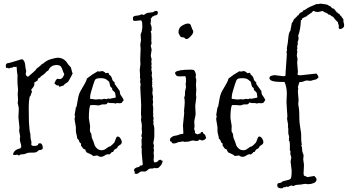

<svg xmlns="http://www.w3.org/2000/svg" viewBox="-20 -852 1909 1054"><path d="M124 -461.9 121.1 -447.3Q121.1 -436.5 132.8 -430.7Q135.7 -431.6 142.6 -438Q149.4 -444.3 164.1 -456.5Q178.7 -468.8 180.7 -475.6Q188.5 -480.5 199.2 -489.7Q210 -499 211.9 -502H215.8Q234.4 -520.5 261.2 -527.8Q288.1 -535.2 296.9 -535.2Q325.2 -535.2 343.8 -513.7Q347.7 -507.8 352.1 -501.5Q356.4 -495.1 364.3 -487.3Q370.1 -483.4 372.6 -469.2Q375 -455.1 378.9 -449.2Q377 -445.3 373.5 -438Q370.1 -430.7 365.7 -423.3Q361.3 -416 357.9 -409.7Q354.5 -403.3 352.1 -401.4Q349.6 -399.4 340.8 -394Q332 -388.7 329.1 -382.8Q328.1 -381.8 319.8 -379.9Q311.5 -377.9 309.6 -376H307.6Q304.7 -375 304.2 -377.9Q303.7 -380.9 301.8 -382.8H297.9Q290 -382.8 287.1 -386.7L278.3 -394.5Q284.2 -410.2 293.9 -419.9Q301.8 -418 308.6 -418Q324.2 -418 333 -445.3Q327.1 -455.1 324.7 -463.9Q322.3 -472.7 316.4 -483.9Q310.5 -495.1 291.5 -495.1Q272.5 -495.1 260.7 -485.8Q249 -476.6 246.1 -465.8Q237.3 -461.9 230.5 -453.6Q223.6 -445.3 212.9 -438.5Q202.1 -431.6 202.1 -430.2Q202.1 -428.7 201.7 -427.7Q201.2 -426.8 198.7 -425.8Q196.3 -424.8 190.4 -421.9Q188.5 -418.9 187.5 -415.5Q186.5 -412.1 184.6 -408.2Q179.7 -407.2 176.3 -403.8Q172.9 -400.4 168 -399.4L168.9 -390.6Q168.9 -377.9 151.4 -360.4L155.3 -347.7V-346.7Q151.4 -340.8 149.9 -333Q148.4 -325.2 142.6 -320.3Q137.7 -295.9 137.7 -263.7L138.7 -186.5Q138.7 -181.6 139.6 -171.4Q140.6 -161.1 142.1 -141.6Q143.6 -122.1 147.5 -115.2L146.5 -111.3Q147.5 -109.4 147.5 -100.1Q147.5 -90.8 150.9 -80.6Q154.3 -70.3 151.4 -58.6Q154.3 -50.8 167 -50.8Q179.7 -50.8 184.6 -54.7H185.5Q189.5 -54.7 189 -57.6Q188.5 -60.5 190.4 -63.5Q194.3 -65.4 200.7 -65.4Q207 -65.4 210.9 -57.6Q214.8 -49.8 214.8 -43.5Q214.8 -37.1 213.9 -34.2Q205.1 -27.3 194.3 -28.3Q191.4 -26.4 188 -22.9Q184.6 -19.5 178.7 -16.6Q172.9 -13.7 155.3 -14.2Q137.7 -14.6 130.4 -12.2Q123 -9.8 121.6 -8.8Q120.1 -7.8 114.7 -6.3Q109.4 -4.9 100.6 -4.9Q91.8 -4.9 85 1H83Q80.1 1 79.1 -0.5Q78.1 -2 76.2 -2.9Q66.4 -1 60.5 -1Q54.7 -1 51.8 -2.9Q53.7 -29.3 92.8 -38.1Q92.8 -43 96.7 -43.9V-45.9Q96.7 -56.6 92.8 -67.4Q88.9 -78.1 88.9 -89.8L90.8 -102.5L85 -133.8L86.9 -151.4L81.1 -208L83 -248Q83 -253.9 83 -259.8L77.1 -287.1L79.1 -303.7L77.1 -335L79.1 -358.4L76.2 -392.6Q75.2 -404.3 75.7 -416Q76.2 -427.7 76.2 -439.5L73.2 -458Q73.2 -469.7 71.3 -485.4Q65.4 -483.4 58.1 -484.9Q50.8 -486.3 46.9 -478.5Q43 -481.4 42 -481.4L27.3 -475.6Q26.4 -480.5 22 -479.5Q17.6 -478.5 14.6 -478.5H13.7Q11.7 -487.3 11.7 -490.2Q11.7 -505.9 27.3 -505.9L39.1 -508.8Q70.3 -517.6 84.5 -522.5Q98.6 -527.3 102.5 -526.4Q106.4 -525.4 110.4 -519.5Q114.3 -513.7 116.2 -506.8Q118.2 -500 118.7 -492.7Q119.1 -485.4 120.1 -478.5Z M609.4 -391.6 637.7 -351.6V-349.6Q637.7 -335 646 -325.2Q654.3 -315.4 659.2 -301.8Q656.2 -297.9 653.3 -294.9Q650.4 -292 648.4 -287.1Q641.6 -285.2 638.7 -285.2L623 -286.1Q617.2 -286.1 613.3 -283.2Q608.4 -286.1 601.6 -286.1H589.8Q580.1 -286.1 573.2 -289.1Q569.3 -288.1 567.4 -283.2Q565.4 -278.3 553.7 -278.8Q542 -279.3 536.6 -277.8Q531.2 -276.4 528.3 -274.9Q525.4 -273.4 519.5 -273.4L500 -275.4H476.6Q467.8 -261.7 467.8 -203.1L474.6 -160.2L473.6 -139.6Q473.6 -128.9 475.6 -127Q482.4 -118.2 482.4 -107.9Q482.4 -97.7 487.8 -86.9Q493.2 -76.2 494.6 -69.8Q496.1 -63.5 500 -53.7Q503.9 -43.9 514.2 -35.6Q524.4 -27.3 537.6 -27.3Q550.8 -27.3 560.1 -34.7Q569.3 -42 574.7 -44.9Q580.1 -47.9 581.1 -47.4Q582 -46.9 585.4 -48.8Q588.9 -50.8 597.2 -58.6Q605.5 -66.4 607.4 -69.3Q609.4 -72.3 611.3 -77.6Q613.3 -83 616.7 -92.8Q620.1 -102.5 627 -102.5Q633.8 -102.5 641.1 -92.3Q648.4 -82 648.4 -71.8Q648.4 -61.5 637.2 -55.7Q626 -49.8 623 -39.1Q607.4 -32.2 605 -25.9Q602.5 -19.5 600.1 -18.1Q597.7 -16.6 596.7 -17.1Q595.7 -17.6 593.8 -17.6Q591.8 -17.6 591.8 -13.7Q585.9 -9.8 580.1 -3.9Q568.4 -7.8 556.6 0.5Q544.9 8.8 534.2 8.8Q523.4 8.8 514.6 1Q509.8 2.9 503.9 2.9Q498 2.9 492.2 4.9Q484.4 -2.9 474.6 -6.8Q464.8 -10.7 455.1 -15.6Q453.1 -21.5 450.7 -22Q448.2 -22.5 450.2 -29.3Q446.3 -31.2 442.9 -33.2Q439.5 -35.2 435.5 -37.1Q432.6 -43.9 424.8 -51.8V-64.5Q417 -67.4 414.6 -76.7Q412.1 -85.9 404.3 -90.8Q403.3 -102.5 399.9 -113.8Q396.5 -125 396.5 -136.7V-154.3L389.6 -195.3V-203.1L392.6 -211.9L389.6 -220.7L396.5 -261.7L400.4 -267.6Q405.3 -293 408.7 -313.5Q412.1 -334 422.4 -353Q432.6 -372.1 443.4 -389.2Q454.1 -406.2 457 -420.9Q486.3 -444.3 516.6 -460.9Q521.5 -459 524.4 -459L540 -461.9Q548.8 -461.9 560.5 -450.2L571.3 -452.1H575.2Q577.1 -449.2 577.6 -445.3Q578.1 -441.4 582 -440.4Q592.8 -431.6 595.2 -419.4Q597.7 -407.2 609.4 -400.4ZM582 -309.6 615.2 -316.4V-320.3Q615.2 -326.2 613.8 -332Q612.3 -337.9 611.3 -343.8Q605.5 -350.6 600.1 -354.5Q594.7 -358.4 595.7 -369.1Q586.9 -372.1 584.5 -381.8Q582 -391.6 580.1 -400.4Q578.1 -400.4 578.1 -404.3Q571.3 -409.2 568.4 -412.1Q557.6 -422.9 534.7 -422.9Q511.7 -422.9 505.4 -417.5Q499 -412.1 492.2 -388.2Q485.4 -364.3 480 -348.1Q474.6 -332 474.6 -315.4V-309.6L505.9 -305.7L528.3 -307.6L536.1 -305.7L551.8 -309.6L565.4 -307.6L573.2 -311.5Z M763.7 51.8 757.8 -14.6V-32.2L759.8 -34.2L755.9 -40L757.8 -58.6L756.8 -79.1Q756.8 -88.9 759.8 -97.7Q755.9 -101.6 755.9 -105.5L759.8 -125L757.8 -143.6L758.8 -166L753.9 -194.3L755.9 -209L753.9 -225.6L754.9 -276.4L750 -372.1L752 -389.6L749 -403.3Q749 -408.2 750 -411.6Q751 -415 750 -419.9Q748 -424.8 748.5 -429.2Q749 -433.6 749 -439.5L747.1 -467.8L751 -500Q750 -507.8 750 -516.6V-533.2L752 -586.9L750 -605.5L753.9 -631.8L752 -662.1Q752 -664.1 754.9 -670.4Q757.8 -676.8 758.3 -681.2Q758.8 -685.5 760.3 -692.4Q761.7 -699.2 761.2 -708.5Q760.7 -717.8 760.7 -725.1Q760.7 -732.4 755.9 -739.3L750 -740.2L722.7 -737.3Q710 -737.3 710 -743.2V-757.8Q716.8 -765.6 731 -766.1Q745.1 -766.6 753.9 -772.5H759.8Q765.6 -772.5 768.6 -769.5L787.1 -781.2H791L820.3 -785.2Q824.2 -787.1 827.6 -789.6Q831.1 -792 837.4 -792Q843.8 -792 846.7 -785.2Q846.7 -771.5 839.4 -769.5Q832 -767.6 827.6 -766.1Q823.2 -764.6 821.3 -762.2Q819.3 -759.8 816.4 -761.7Q814.5 -753.9 807.6 -751Q808.6 -747.1 808.6 -739.3Q808.6 -731.4 805.7 -721.7Q812.5 -709 812.5 -695.3Q812.5 -681.6 810.1 -681.6Q807.6 -681.6 807.6 -678.7L810.5 -668Q811.5 -657.2 811 -647Q810.5 -636.7 810.5 -626L812.5 -615.2L807.6 -600.6L812.5 -580.1L807.6 -544.9L812.5 -527.3L810.5 -511.7L812.5 -501L810.5 -491.2L812.5 -482.4L810.5 -471.7L814.5 -451.2L812.5 -438.5L816.4 -416L814.5 -407.2L816.4 -397.5L814.5 -392.6L816.4 -389.6L814.5 -381.8L818.4 -363.3L816.4 -339.8L820.3 -319.3L818.4 -308.6L820.3 -292L818.4 -278.3L821.3 -258.8L820.3 -236.3L821.3 -225.6L820.3 -218.8L823.2 -202.1L821.3 -188.5L823.2 -179.7L821.3 -174.8L825.2 -159.2Q827.1 -151.4 827.1 -142.6V-105.5Q827.1 -95.7 825.2 -85.9L821.3 -67.4L825.2 -52.7L823.2 -38.1L825.2 -27.3L823.2 -10.7L825.2 3.9L823.2 25.4Q823.2 34.2 827.1 39.1H831.1Q841.8 39.1 847.7 31.7Q853.5 24.4 861.3 25.4H864.3V29.3H869.1Q872.1 29.3 873 31.2Q871.1 51.8 849.6 69.3Q841.8 71.3 835.9 71.3Q830.1 71.3 827.1 69.3Q822.3 74.2 811 73.2Q799.8 72.3 792.5 79.6Q785.2 86.9 778.8 88.9Q772.5 90.8 766.1 89.4Q759.8 87.9 753.4 89.8Q747.1 91.8 741.7 97.2Q736.3 102.5 728.5 102.5L723.6 101.6Q718.8 103.5 719.2 99.1Q719.7 94.7 719.7 91.8V89.8Q715.8 88.9 715.8 81.1V79.1Q721.7 69.3 732.4 66.9Q743.2 64.5 747.1 61.5V59.6Q747.1 55.7 753.4 56.6Q759.8 57.6 763.7 51.8Z M990.2 -243.2Q994.1 -278.3 994.1 -292.5Q994.1 -306.6 991.2 -316.4Q996.1 -326.2 995.6 -336.4Q995.1 -346.7 996.6 -354.5Q998 -362.3 999.5 -365.7Q1001 -369.1 1001 -373L999 -393.6Q1001 -396.5 1001 -402.3V-417Q1001 -426.8 997.1 -433.6H991.2L965.8 -432.6Q958 -432.6 949.2 -435.5Q947.3 -441.4 944.3 -442.9Q941.4 -444.3 941.4 -449.2Q941.4 -454.1 942.4 -456.1Q959 -469.7 1026.4 -469.7Q1039.1 -469.7 1043.9 -467.3Q1048.8 -464.8 1052.2 -454.6Q1055.7 -444.3 1055.7 -439.5L1053.7 -427.7L1057.6 -415L1055.7 -386.7L1057.6 -358.4L1055.7 -332L1057.6 -318.4L1051.8 -272.5L1053.7 -228.5Q1053.7 -219.7 1051.8 -212.4Q1049.8 -205.1 1047.9 -195.3Q1045.9 -185.5 1046.9 -174.8Q1047.9 -164.1 1047.9 -157.7Q1047.9 -151.4 1046.9 -151.4Q1045.9 -151.4 1045.9 -146.5Q1045.9 -141.6 1048.8 -135.3Q1051.8 -128.9 1049.8 -122.1Q1061.5 -114.3 1062.5 -114.3L1081.1 -120.1Q1081.1 -127.9 1091.8 -127.9Q1094.7 -127.9 1094.2 -124Q1093.8 -120.1 1097.7 -118.2Q1101.6 -116.2 1104 -113.8Q1106.4 -111.3 1107.9 -106Q1109.4 -100.6 1111.3 -96.7Q1110.4 -89.8 1103 -85.4Q1095.7 -81.1 1088.4 -81.1Q1081.1 -81.1 1077.1 -86.9Q1069.3 -78.1 1059.1 -78.1Q1048.8 -78.1 1042 -81.1Q1033.2 -81.1 1012.7 -74.2H1006.8L994.1 -73.2Q988.3 -73.2 984.4 -76.2Q970.7 -72.3 960.9 -72.3Q945.3 -64.5 933.6 -64.5Q921.9 -64.5 921.9 -74.2Q913.1 -74.2 913.1 -83Q913.1 -91.8 918 -95.7Q928.7 -105.5 940.9 -106.9Q953.1 -108.4 961.9 -112.3Q970.7 -116.2 976.6 -116.2Q982.4 -116.2 986.3 -118.2V-127.9L984.4 -164.1L991.2 -231.4ZM987.3 -646.5 973.6 -648.4Q971.7 -651.4 968.8 -654.3Q965.8 -657.2 964.4 -662.1Q962.9 -667 961.4 -667Q960 -667 960 -676.8Q960 -686.5 964.8 -696.3Q969.7 -706.1 984.9 -714.4Q1000 -722.7 1011.7 -722.7Q1023.4 -722.7 1026.9 -714.8Q1030.3 -707 1032.7 -699.2Q1035.2 -691.4 1038.1 -687Q1041 -682.6 1041 -677.7Q1041 -668 1026.9 -652.8Q1012.7 -637.7 1004.4 -637.7Q996.1 -637.7 991.2 -646.5Z M1386.7 -391.6 1415 -351.6V-349.6Q1415 -335 1423.3 -325.2Q1431.6 -315.4 1436.5 -301.8Q1433.6 -297.9 1430.7 -294.9Q1427.7 -292 1425.8 -287.1Q1418.9 -285.2 1416 -285.2L1400.4 -286.1Q1394.5 -286.1 1390.6 -283.2Q1385.7 -286.1 1378.9 -286.1H1367.2Q1357.4 -286.1 1350.6 -289.1Q1346.7 -288.1 1344.7 -283.2Q1342.8 -278.3 1331.1 -278.8Q1319.3 -279.3 1314 -277.8Q1308.6 -276.4 1305.7 -274.9Q1302.7 -273.4 1296.9 -273.4L1277.3 -275.4H1253.9Q1245.1 -261.7 1245.1 -203.1L1252 -160.2L1251 -139.6Q1251 -128.9 1252.9 -127Q1259.8 -118.2 1259.8 -107.9Q1259.8 -97.7 1265.1 -86.9Q1270.5 -76.2 1272 -69.8Q1273.4 -63.5 1277.3 -53.7Q1281.2 -43.9 1291.5 -35.6Q1301.8 -27.3 1314.9 -27.3Q1328.1 -27.3 1337.4 -34.7Q1346.7 -42 1352.1 -44.9Q1357.4 -47.9 1358.4 -47.4Q1359.4 -46.9 1362.8 -48.8Q1366.2 -50.8 1374.5 -58.6Q1382.8 -66.4 1384.8 -69.3Q1386.7 -72.3 1388.7 -77.6Q1390.6 -83 1394 -92.8Q1397.5 -102.5 1404.3 -102.5Q1411.1 -102.5 1418.5 -92.3Q1425.8 -82 1425.8 -71.8Q1425.8 -61.5 1414.6 -55.7Q1403.3 -49.8 1400.4 -39.1Q1384.8 -32.2 1382.3 -25.9Q1379.9 -19.5 1377.4 -18.1Q1375 -16.6 1374 -17.1Q1373 -17.6 1371.1 -17.6Q1369.1 -17.6 1369.1 -13.7Q1363.3 -9.8 1357.4 -3.9Q1345.7 -7.8 1334 0.5Q1322.3 8.8 1311.5 8.8Q1300.8 8.8 1292 1Q1287.1 2.9 1281.2 2.9Q1275.4 2.9 1269.5 4.9Q1261.7 -2.9 1252 -6.8Q1242.2 -10.7 1232.4 -15.6Q1230.5 -21.5 1228 -22Q1225.6 -22.5 1227.5 -29.3Q1223.6 -31.2 1220.2 -33.2Q1216.8 -35.2 1212.9 -37.1Q1210 -43.9 1202.1 -51.8V-64.5Q1194.3 -67.4 1191.9 -76.7Q1189.5 -85.9 1181.6 -90.8Q1180.7 -102.5 1177.2 -113.8Q1173.8 -125 1173.8 -136.7V-154.3L1167 -195.3V-203.1L1169.9 -211.9L1167 -220.7L1173.8 -261.7L1177.7 -267.6Q1182.6 -293 1186 -313.5Q1189.5 -334 1199.7 -353Q1210 -372.1 1220.7 -389.2Q1231.4 -406.2 1234.4 -420.9Q1263.7 -444.3 1293.9 -460.9Q1298.8 -459 1301.8 -459L1317.4 -461.9Q1326.2 -461.9 1337.9 -450.2L1348.6 -452.1H1352.5Q1354.5 -449.2 1355 -445.3Q1355.5 -441.4 1359.4 -440.4Q1370.1 -431.6 1372.6 -419.4Q1375 -407.2 1386.7 -400.4ZM1359.4 -309.6 1392.6 -316.4V-320.3Q1392.6 -326.2 1391.1 -332Q1389.6 -337.9 1388.7 -343.8Q1382.8 -350.6 1377.4 -354.5Q1372.1 -358.4 1373 -369.1Q1364.3 -372.1 1361.8 -381.8Q1359.4 -391.6 1357.4 -400.4Q1355.5 -400.4 1355.5 -404.3Q1348.6 -409.2 1345.7 -412.1Q1335 -422.9 1312 -422.9Q1289.1 -422.9 1282.7 -417.5Q1276.4 -412.1 1269.5 -388.2Q1262.7 -364.3 1257.3 -348.1Q1252 -332 1252 -315.4V-309.6L1283.2 -305.7L1305.7 -307.6L1313.5 -305.7L1329.1 -309.6L1342.8 -307.6L1350.6 -311.5Z M1522.5 -402.3Q1459 -402.3 1459 -423.8Q1459 -432.6 1470.2 -436Q1481.4 -439.5 1488.3 -439.5L1535.2 -433.6Q1546.9 -433.6 1547.4 -439.9Q1547.9 -446.3 1547.9 -455.1V-456.1L1554.7 -553.7L1552.7 -567.4L1555.7 -575.2L1554.7 -582Q1554.7 -589.8 1556.6 -598.6Q1558.6 -607.4 1560.1 -619.1Q1561.5 -630.9 1563.5 -651.9Q1565.4 -672.9 1575.2 -685.5V-689.5L1582 -725.6Q1587.9 -731.4 1589.8 -737.8Q1591.8 -744.1 1596.7 -750L1600.6 -751Q1602.5 -755.9 1604.5 -756.8Q1606.4 -757.8 1608.9 -760.3Q1611.3 -762.7 1611.8 -764.6Q1612.3 -766.6 1614.3 -767.6L1617.2 -766.6Q1624 -781.2 1633.3 -784.2Q1642.6 -787.1 1642.6 -791Q1642.6 -794.9 1645.5 -794.9Q1648.4 -794.9 1651.9 -796.9Q1655.3 -798.8 1660.2 -802.2Q1665 -805.7 1673.8 -810.5Q1682.6 -815.4 1694.3 -819.8Q1706.1 -824.2 1716.8 -830.1Q1717.8 -829.1 1722.7 -829.1L1740.2 -832Q1741.2 -832 1747.1 -831.1Q1752.9 -830.1 1767.1 -828.1Q1781.2 -826.2 1782.2 -822.3Q1785.2 -820.3 1789.6 -818.8Q1793.9 -817.4 1796.9 -815.4Q1798.8 -808.6 1804.7 -806.6Q1810.5 -804.7 1815.4 -802.7Q1817.4 -796.9 1821.8 -793.5Q1826.2 -790 1828.1 -784.2H1829.1Q1832 -784.2 1833 -782.2Q1834 -780.3 1835.9 -778.8Q1837.9 -777.3 1839.8 -776.9Q1841.8 -776.4 1843.8 -774.9Q1845.7 -773.4 1845.2 -771.5Q1844.7 -769.5 1845.7 -768.6L1849.6 -766.6Q1854.5 -761.7 1857.4 -756.3Q1860.4 -751 1865.2 -746.1V-742.2Q1864.3 -734.4 1866.7 -727.5Q1869.1 -720.7 1869.1 -714.4Q1869.1 -708 1868.2 -705.1Q1858.4 -692.4 1844.7 -692.4Q1838.9 -696.3 1839.4 -701.2Q1839.8 -706.1 1839.8 -711.4Q1839.8 -716.8 1837.9 -717.8Q1835.9 -718.8 1835.9 -726.6V-727.5Q1835 -730.5 1828.6 -736.3Q1822.3 -742.2 1820.3 -744.6Q1818.4 -747.1 1814 -752.9Q1809.6 -758.8 1807.6 -760.7L1800.8 -762.7Q1796.9 -765.6 1793.5 -769Q1790 -772.5 1784.2 -771.5Q1778.3 -779.3 1768.6 -782.2Q1758.8 -785.2 1751 -792Q1730.5 -786.1 1723.1 -786.1Q1715.8 -786.1 1709.5 -789.1Q1703.1 -792 1700.7 -792Q1698.2 -792 1697.3 -790Q1696.3 -788.1 1692.9 -784.7Q1689.5 -781.2 1682.6 -777.3Q1675.8 -773.4 1670.9 -768.6H1667V-764.6Q1664.1 -762.7 1652.8 -757.8Q1641.6 -752.9 1638.7 -750Q1636.7 -747.1 1637.7 -743.7Q1638.7 -740.2 1631.8 -742.2Q1629.9 -689.5 1617.2 -657.2Q1619.1 -647.5 1619.1 -641.1Q1619.1 -634.8 1616.2 -627.9Q1613.3 -621.1 1613.3 -619.1L1615.2 -613.3L1611.3 -596.7L1612.3 -585Q1612.3 -580.1 1609.4 -577.1Q1612.3 -572.3 1612.3 -568.4L1609.4 -547.9L1613.3 -527.3L1611.3 -507.8L1615.2 -460.9Q1615.2 -452.1 1613.3 -442.4Q1618.2 -438.5 1627.9 -438.5L1716.8 -448.2Q1726.6 -438.5 1728.5 -426.8Q1717.8 -416 1712.9 -415.5Q1708 -415 1699.7 -412.6Q1691.4 -410.2 1689 -409.2Q1686.5 -408.2 1681.6 -408.2L1667 -410.2Q1656.2 -410.2 1646.5 -405.3Q1636.7 -400.4 1625 -402.3Q1624 -402.3 1621.1 -393.1Q1618.2 -383.8 1616.7 -379.4Q1615.2 -375 1615.2 -374L1617.2 -367.2L1615.2 -349.6L1619.1 -302.7L1617.2 -281.2Q1617.2 -276.4 1618.7 -270.5Q1620.1 -264.6 1621.6 -251Q1623 -237.3 1623 -214.4Q1623 -191.4 1625 -174.3Q1627 -157.2 1628.9 -146.5Q1630.9 -135.7 1632.3 -125Q1633.8 -114.3 1633.3 -102.5Q1632.8 -90.8 1633.8 -79.1L1636.7 -57.6Q1636.7 -55.7 1633.8 -55.7Q1638.7 -43 1638.7 -30.8Q1638.7 -18.6 1642.6 -11.2Q1646.5 -3.9 1646.5 3.9L1644.5 22.5L1648.4 49.8V60.5L1646.5 100.6Q1646.5 112.3 1651.4 113.3Q1656.2 114.3 1660.2 116.2Q1664.1 118.2 1664.6 119.1Q1665 120.1 1668.9 120.1L1703.1 114.3L1707 115.2Q1717.8 126 1717.8 132.8Q1717.8 146.5 1702.6 152.8Q1687.5 159.2 1670.9 159.2L1657.2 157.2Q1651.4 157.2 1645 158.7Q1638.7 160.2 1630.9 161.1Q1623 162.1 1611.3 162.6Q1599.6 163.1 1591.8 169.9Q1589.8 168 1585.9 168Q1582 168 1580.1 166Q1576.2 168 1571.3 168.9Q1566.4 169.9 1563.5 173.8H1560.5Q1556.6 173.8 1549.8 171.9Q1549.8 175.8 1545.9 175.8H1541Q1533.2 175.8 1531.2 181.6H1525.4Q1518.6 182.6 1510.3 179.2Q1502 175.8 1502 165Q1502 154.3 1509.8 153.3Q1517.6 152.3 1525.4 149.4L1529.3 144.5Q1547.9 138.7 1558.6 136.7Q1569.3 134.8 1575.2 129.4Q1581.1 124 1581.1 85L1575.2 34.2L1579.1 12.7L1573.2 -9.8L1575.2 -18.6L1571.3 -28.3Q1570.3 -30.3 1570.8 -33.2Q1571.3 -36.1 1571.3 -42V-57.6Q1571.3 -67.4 1569.3 -76.2L1565.4 -81.1L1567.4 -90.8L1565.4 -91.8L1567.4 -96.7Q1567.4 -101.6 1566.4 -105.5Q1561.5 -117.2 1562.5 -130.9Q1563.5 -144.5 1561.5 -152.3Q1559.6 -160.2 1561.5 -168L1555.7 -200.2L1557.6 -213.9L1554.7 -257.8L1552.7 -292L1554.7 -336.9Q1554.7 -373 1542 -402.3Z"/></svg>

Font: Mountains of Christmas
Style: Regular
Weight: 400
Designer: Crystal Kluge
Foundry: Font Diner, Inc DBA Tart Workshop
Version: Version 1.003